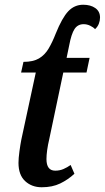

<svg xmlns="http://www.w3.org/2000/svg" viewBox="-20 -780 442 810"><path d="M156 10Q114 10 86 -16Q58 -42 58 -93Q58 -112 62 -141.5Q66 -171 70 -191L131 -474H69L79 -519Q120 -519 144.5 -533.5Q169 -548 185 -575Q201 -602 215 -638Q242 -705 268 -732.5Q294 -760 331 -760Q362 -760 382 -746Q402 -732 402 -706Q402 -693 397 -680Q392 -667 381 -657Q374 -665 360.5 -671.5Q347 -678 333 -678Q308 -678 294.5 -657.5Q281 -637 272 -589L261 -536H358L345 -474H247L188 -194Q182 -169 179 -147Q176 -125 176 -109Q176 -60 213 -60Q232 -60 248 -67Q264 -74 278 -84L294 -47Q267 -22 234 -6Q201 10 156 10Z"/></svg>

Font: Noto Serif ExtraCondensed SemiBold
Style: Italic
Weight: 600
Width: 2
Italic angle: -12°
Designer: Monotype Design Team
Foundry: Monotype Imaging Inc.
Version: Version 2.013